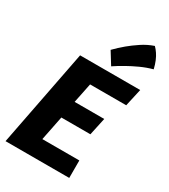

<svg xmlns="http://www.w3.org/2000/svg" viewBox="-225 -1046 1011 1151"><g transform="rotate(30 280.5 -471.0)"><path d="M137 -669H553L526 -548H276L248 -411H453L427 -290H226L192 -121H448V0H7ZM279 -789Q310 -821 345 -850Q375 -875 414 -901Q453 -927 497 -942Q511 -928 523 -910Q534 -894 544 -870.5Q554 -847 561 -817Q517 -805 476 -786Q435 -767 403 -749Q365 -728 331 -705Z"/></g></svg>

Font: Amaranth
Style: Bold Italic
Weight: 700
Italic angle: -12°
Designer: Gesine Todt
Foundry: Gesine Todt
Version: Version 1.001